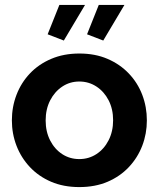

<svg xmlns="http://www.w3.org/2000/svg" viewBox="-20 -751 646 781"><path d="M302.6 10Q238.6 10 187.9 -11.7Q137.2 -33.5 101.6 -71.4Q65.9 -109.4 47.1 -158.3Q28.3 -207.2 28.3 -261.4Q28.3 -316.1 47.1 -365.2Q65.9 -414.4 101.6 -452.1Q137.2 -489.8 188.2 -511.5Q239.2 -533.3 302.9 -533.3Q367 -533.3 417.5 -511.5Q468 -489.8 503.9 -452.1Q539.9 -414.4 558.7 -365.2Q577.4 -316.1 577.4 -261.4Q577.4 -207.2 558.7 -158.3Q539.9 -109.4 504.2 -71.4Q468.5 -33.5 417.8 -11.7Q367 10 302.6 10ZM165.7 -260.9Q165.7 -215.4 184 -179.7Q202.3 -144.1 233.2 -124Q264.1 -103.9 302.6 -103.9Q341.1 -103.9 372.3 -124.2Q403.5 -144.6 421.8 -180.5Q440.1 -216.5 440.1 -261.9Q440.1 -307.3 421.8 -343Q403.5 -378.6 372.2 -399Q341 -419.4 302.6 -419.4Q264.1 -419.4 233.1 -398.7Q202.1 -378 183.9 -342.4Q165.7 -306.8 165.7 -260.9ZM239.6 -586.1 173.8 -611.5 221.5 -731H325.9ZM400 -586.1 334.1 -611.5 381.8 -731H486.2Z"/></svg>

Font: Raleway Thin
Style: Regular
Weight: 100
Designer: Matt McInerney, Pablo Impallari, Rodrigo Fuenzalida
Foundry: Matt McInerney, Pablo Impallari, Rodrigo Fuenzalida
Version: Version 4.026